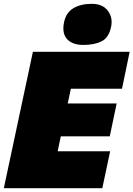

<svg xmlns="http://www.w3.org/2000/svg" viewBox="-28 -984 698 1004"><path d="M-8 0Q4 -56 15 -107.8Q26 -159.5 41 -229.5L93 -474Q108.5 -545.5 120 -600Q131.5 -654.5 144 -713H650L610 -520H342.5Q338.5 -500.5 334.2 -480.2Q330 -460 326 -443H582L546 -271H290L289.5 -269Q285 -248.5 281.2 -229.5Q277.5 -210.5 273.5 -193H548L507 0ZM408 -749Q351 -749 323 -779.2Q295 -809.5 307 -868Q317.5 -918.5 356 -941.2Q394.5 -964 452 -964Q508.5 -964 535.8 -928Q563 -892 553 -844Q541 -786.5 503 -767.8Q465 -749 408 -749Z"/></svg>

Font: Commissioner Black
Style: Italic
Weight: 900
Italic angle: -12°
Designer: Kostas Bartsokas
Foundry: Kostas Bartsokas
Version: Version 1.000; ttfautohint (v1.8.3)